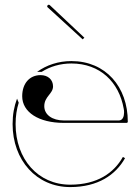

<svg xmlns="http://www.w3.org/2000/svg" viewBox="-20 -777 585 800"><path d="M331.5 -620 187.5 -755.5C184.5 -758.5 180.5 -757 179 -755.5C177.5 -754 175 -750 178 -747L324.5 -613ZM277.5 -522.5C223 -522.5 174 -506 134.5 -477.5H153.5C189 -500 231.5 -512.5 277.5 -512.5C396.5 -512.5 476 -435.5 495.5 -324C496.5 -319.5 497 -314.5 497 -309C497 -292.5 492 -275 474.5 -275H247C197.5 -275 164.5 -299 164.5 -334.5C164.5 -375 201 -386 201 -417C201 -445 180 -464 149 -464C103 -464 72.5 -429 72.5 -376C72.5 -309.5 141.5 -265 245.5 -265H507.5C509.5 -265 512.5 -266.5 512.5 -270C512.5 -415 420.5 -522.5 277.5 -522.5ZM51 -366C39 -334 32.5 -300 32.5 -260C32.5 -109.5 132 2.5 272.5 2.5C388.5 2.5 462 -48.5 501 -118L492 -123C454.5 -56.5 385.5 -7.5 272.5 -7.5C138.5 -7.5 45 -114 45 -260C45 -293 49.5 -322 58 -349Z"/></svg>

Font: ZnikomitNo24
Style: Regular
Weight: 500
Designer: gluk
Foundry: gluk
Version: Version 0.55